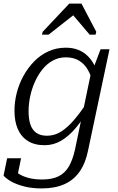

<svg xmlns="http://www.w3.org/2000/svg" viewBox="-36 -814 663 1075"><path d="M384 23 476 -418 482 -419 527 -538H577L457 29Q443 99 410 146.5Q377 194 324 217.5Q271 241 197 241Q143 241 100 230Q57 219 27.5 202.5Q-2 186 -16 169L4 72H82L58 188Q50 186 43.5 179Q37 172 34 162.5Q31 153 30.5 143.5Q30 134 32 126Q45 143 67.5 158Q90 173 123 182Q156 191 200 191Q255 191 291 173.5Q327 156 349 119Q371 82 384 23ZM516 -385 484 -345Q475 -390 456 -423Q437 -456 406.5 -474.5Q376 -493 332 -493Q293 -493 260 -475Q227 -457 202 -426Q177 -395 159.5 -356Q142 -317 133 -274.5Q124 -232 124 -191Q124 -148 134 -117.5Q144 -87 167 -70.5Q190 -54 227 -54Q269 -54 305 -76.5Q341 -99 376.5 -140Q412 -181 449 -237L463 -204Q427 -144 388.5 -98Q350 -52 307 -26.5Q264 -1 214 -1Q157 -1 119.5 -25Q82 -49 63.5 -92Q45 -135 45 -193Q45 -243 57.5 -293Q70 -343 95 -388.5Q120 -434 155 -470Q190 -506 235 -526.5Q280 -547 332 -547Q371 -547 401.5 -535Q432 -523 454.5 -501Q477 -479 492 -449.5Q507 -420 516 -385ZM420 -794H352L203 -636L199 -620H236L394 -744L353 -753L466 -620H499L503 -636Z"/></svg>

Font: Roboto Serif 20pt Light
Style: Italic
Weight: 300
Italic angle: -10°
Version: Version 1.007